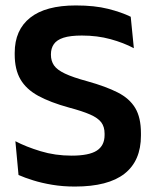

<svg xmlns="http://www.w3.org/2000/svg" viewBox="-20 -672 573 705"><path d="M255 13Q210.5 13 171.8 6.5Q133 0 101.8 -9.8Q70.5 -19.5 48 -29.5L36.5 -153.5Q75.5 -133 129 -116.8Q182.5 -100.5 243 -100.5Q307 -100.5 335.5 -119Q364 -137.5 364 -176V-181.5Q364 -206.5 351.8 -222.8Q339.5 -239 311 -251.5Q282.5 -264 233.5 -277Q164.5 -296 120.2 -320.2Q76 -344.5 55 -380.8Q34 -417 34 -472V-478Q34 -562 90.8 -607Q147.5 -652 258.5 -652Q327.5 -652 377 -639.5Q426.5 -627 460 -610.5L471.5 -495Q434 -515 385.8 -528.2Q337.5 -541.5 280.5 -541.5Q238 -541.5 213.2 -533.5Q188.5 -525.5 177.8 -510Q167 -494.5 167 -472.5V-471Q167 -448.5 178.2 -432Q189.5 -415.5 218.5 -401.8Q247.5 -388 301 -373.5Q369 -354.5 412.2 -332.5Q455.5 -310.5 476.5 -275.5Q497.5 -240.5 497.5 -183V-174Q497.5 -81.5 437.2 -34.2Q377 13 255 13Z"/></svg>

Font: Anek Bangla SemiBold
Style: Regular
Weight: 600
Designer: Sulekha Rajkumar (Bangla), Yesha Goshar (Latin)
Foundry: Ek Type
Version: Version 1.003